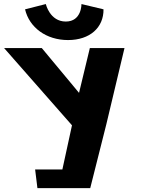

<svg xmlns="http://www.w3.org/2000/svg" viewBox="-47 -943 789 961"><path d="M360.8 -922.7C360.8 -922.7 362.2 -835.2 282.3 -835.2C202.4 -835.2 182.3 -922.7 182.3 -922.7L78.4 -896.3C99.8 -805.4 184 -742.5 293.6 -742.5C403.3 -742.5 472.1 -805.4 471.1 -896.3ZM-26.6 -702.5 313.3 -315.8 265.2 -94.8H128.8L140.3 -1.3H244.8H404.6L485.2 -320.9L576.1 -702.5H402.7L348.6 -478.2L162.1 -702.5Z"/></svg>

Font: Hussar
Style: BdOpOblOne
Weight: 700
Foundry: Cannot Into Space Fonts
Version: Version 2.00